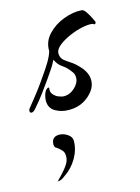

<svg xmlns="http://www.w3.org/2000/svg" viewBox="-116 -353 454 621"><g transform="rotate(-15 111.5 -42.5)"><path d="M96 0Q71 0 51 -11.5Q31 -23 31 -48Q31 -57 34 -67Q38 -81 45.5 -85.5Q53 -90 52 -83Q50 -73 56 -65Q62 -57 72 -52Q84 -47 92 -47Q112 -47 128.5 -62.5Q145 -78 145 -96Q145 -108 138 -116Q126 -133 111.5 -142.5Q97 -152 89 -170L88 -168Q80 -152 70.5 -138.5Q61 -125 53 -113Q38 -92 24.5 -73.5Q11 -55 -10 -31Q-17 -23 -23 -23Q-29 -23 -29 -30Q-29 -34 -26 -38Q-3 -66 12.5 -86.5Q28 -107 47 -135Q57 -149 67.5 -166.5Q78 -184 83 -200Q82 -232 104 -255.5Q126 -279 158 -291Q190 -303 218 -301Q225 -301 232.5 -290Q240 -279 245.5 -267.5Q251 -256 252 -254V-252Q252 -249 249.5 -247Q247 -245 242 -249Q239 -250 232 -250Q217 -250 196 -244.5Q175 -239 154.5 -229Q134 -219 121 -207Q108 -195 110 -181Q112 -168 121 -161Q130 -154 143 -145.5Q156 -137 171 -120Q190 -98 190 -75Q190 -55 177 -38.5Q164 -22 146 -12Q125 0 96 0ZM44 69Q58 69 71.5 78Q85 87 85 100Q85 130 68.5 158Q52 186 26 203Q13 214 1 214Q1 215 0.5 215Q0 215 0 216Q0 214 2 212.5Q4 211 6 208Q9 205 13.5 200.5Q18 196 22 191Q31 182 39.5 169Q48 156 48 142Q48 129 42 122.5Q36 116 31 112Q28 110 25.5 108Q23 106 21 105Q18 100 18 96Q18 69 44 69Z"/></g></svg>

Font: The Nautigal
Style: Bold
Weight: 700
Designer: Robert E. Leuschke
Foundry: Robert E. Leuschke
Version: Version 1.100; ttfautohint (v1.8.3)